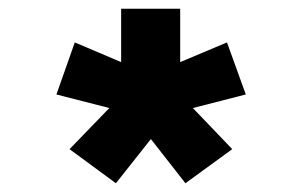

<svg xmlns="http://www.w3.org/2000/svg" viewBox="-20 -730 690 439"><path d="M245 -311 139 -389 230 -483 109 -514 151 -633 257 -588V-710H392V-588L499 -633L542 -514L421 -483L511 -389L404 -311L325 -412Z"/></svg>

Font: Azeret Mono Thin ExtraBold
Style: Regular
Weight: 800
Version: Version 1.002